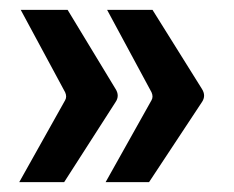

<svg xmlns="http://www.w3.org/2000/svg" viewBox="-20 -449 474 389"><path d="M389 -269Q398 -255 389 -242L282 -80H194L287 -246Q291 -253 287 -262L197 -429H289ZM214 -269Q223 -255 214 -242L110 -80H19L112 -246Q116 -253 112 -262L22 -429H117Z"/></svg>

Font: Gemunu Libre
Style: Bold
Weight: 700
Designer: Puspanada Ekanayake, Sola Matas, Pathum Egodawatta, Kosala Senevirathne
Foundry: mooniak
Version: Version 1.100